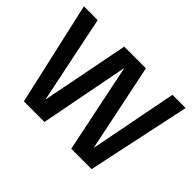

<svg xmlns="http://www.w3.org/2000/svg" viewBox="-136 -958 1220 1220"><g transform="rotate(45 474.0 -348.5)"><path d="M17.1 -696.8H141.1L262.2 -108.9H264.2L379.4 -696.8H574.2L696.3 -108.9H698.2L812.5 -696.8H931.2L783.2 0H600.1L476.6 -598.1H475.1L359.4 0H174.3Z"/></g></svg>

Font: Doppio One
Style: Regular
Weight: 400
Designer: Szymon Celej
Foundry: Szymon Celej
Version: Version 1.002